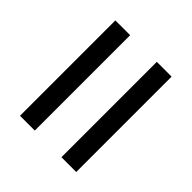

<svg xmlns="http://www.w3.org/2000/svg" viewBox="-40 -678 652 652"><g transform="rotate(-45 286.0 -352.0)"><path d="M56 -416H514V-487H56ZM56 -217H514V-288H56Z"/></g></svg>

Font: Noto Sans EgyptHiero
Style: Regular
Weight: 400
Designer: Monotype Design Team
Foundry: Monotype Imaging Inc.
Version: Version 2.002